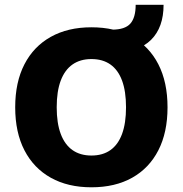

<svg xmlns="http://www.w3.org/2000/svg" viewBox="-20 -786 777 816"><path d="M368.6 -670Q469.2 -670 541.6 -629.4Q614 -588.8 653 -512.8Q692 -436.8 692 -330Q692 -223.2 653 -147.2Q614 -71.2 541.6 -30.6Q469.2 10 368.6 10Q268.6 10 195.9 -30.6Q123.2 -71.2 83.9 -147.2Q44.6 -223.2 44.6 -330Q44.6 -436.8 83.9 -512.8Q123.2 -588.8 195.9 -629.4Q268.6 -670 368.6 -670ZM368.6 -535Q321 -535 288.1 -511.9Q255.2 -488.8 238.1 -443.4Q221 -398 221 -330Q221 -262.6 238.1 -216.9Q255.2 -171.2 288.1 -148.1Q321 -125 368.6 -125Q416.6 -125 449.3 -148.1Q482 -171.2 498.8 -216.9Q515.6 -262.6 515.6 -330Q515.6 -398 498.8 -443.4Q482 -488.8 449.3 -511.9Q416.6 -535 368.6 -535ZM675.2 -765.6Q675.2 -669.6 622.1 -616.8Q569 -564 463.8 -564L455.8 -660Q511.2 -660 533.9 -685.6Q556.6 -711.2 556.6 -765.6Z"/></svg>

Font: Work Sans
Style: Regular
Weight: 400
Designer: Wei Huang
Foundry: Wei Huang
Version: Version 2.006; ttfautohint (v1.8.1.43-b0c9)